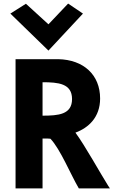

<svg xmlns="http://www.w3.org/2000/svg" viewBox="-20 -1044 651 1074"><path d="M38 -968 251 -761 444 -968 361 -1024 251 -908 125 -1023ZM540 -493C540 -626 447 -710 306 -713H67V10H218V-269H234C244 -269 252 -269 262 -268C317 -211 375 -68 421 10H595L585 -5C542 -73 456 -229 402 -302C475 -329 540 -388 540 -493ZM218 -397V-584C306 -584 383 -577 383 -490C383 -403 306 -397 218 -397Z"/></svg>

Font: Bluebird
Style: SfBdNrw
Weight: 700
Designer: Jasper
Foundry: Cannot Into Space Fonts
Version: Version 0.98